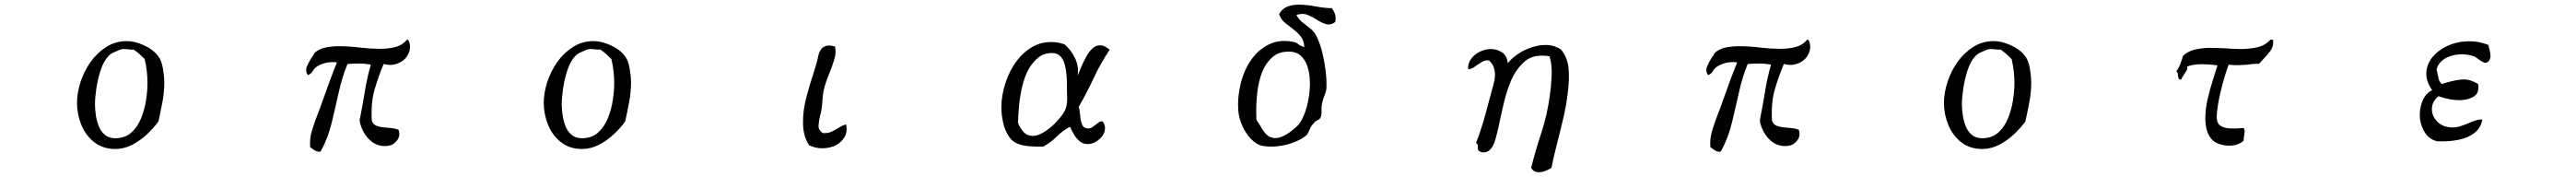

<svg xmlns="http://www.w3.org/2000/svg" viewBox="-20 -668 11040 758"><path d="M684 -315Q684 -273 676 -231Q668 -189 659 -148Q639 -120 609.5 -92.5Q580 -65 545.5 -47.5Q511 -30 474 -30Q421 -30 384 -59Q347 -88 328.5 -133.5Q310 -179 310 -227Q310 -270 325 -316.5Q340 -363 368 -402.5Q396 -442 435.5 -467Q475 -492 523 -492Q557 -492 596 -474.5Q635 -457 656 -430Q672 -411 678 -375.5Q684 -340 684 -315ZM612 -312Q612 -364 600 -415Q589 -426 577.5 -436.5Q566 -447 552 -456Q546 -455 540 -455.5Q534 -456 528 -457Q523 -457 519 -457.5Q515 -458 511 -458Q499 -458 489 -453Q477 -448 465 -442.5Q453 -437 444 -427Q424 -406 411.5 -368Q399 -330 393 -290Q387 -250 387 -222Q387 -201 390.5 -176Q394 -151 403 -128Q412 -105 429.5 -90.5Q447 -76 474 -76Q516 -76 543 -100.5Q570 -125 585 -162.5Q600 -200 606 -240Q612 -280 612 -312Z M1729 -498Q1740 -478 1736 -456.5Q1732 -435 1718 -419Q1703 -402 1678 -394Q1653 -386 1624 -394Q1602 -342 1585.5 -286Q1569 -230 1573 -153Q1577 -137 1590 -131Q1603 -125 1620 -123Q1637 -121 1655.5 -119.5Q1674 -118 1688 -112Q1696 -87 1683 -69Q1670 -51 1654 -46Q1632 -40 1612 -44Q1592 -48 1576 -59Q1553 -76 1538.5 -102Q1524 -128 1521 -153Q1533 -212 1543 -274Q1553 -336 1569 -391Q1545 -396 1520 -396Q1495 -396 1469 -394Q1446 -338 1431.5 -272.5Q1417 -207 1401.5 -143Q1386 -79 1358 -27Q1354 -17 1345.5 -18Q1337 -19 1328 -24.5Q1319 -30 1313 -35Q1310 -37 1309 -38Q1306 -75 1317.5 -111.5Q1329 -148 1343 -184Q1347 -194 1351 -204Q1355 -214 1358 -224Q1374 -270 1390.5 -314.5Q1407 -359 1424 -401Q1378 -406 1343 -386Q1328 -378 1321 -365Q1314 -352 1299 -346Q1287 -365 1295.5 -384.5Q1304 -404 1315 -421Q1319 -426 1322.5 -431.5Q1326 -437 1328 -442Q1348 -459 1374.5 -464.5Q1401 -470 1432 -470Q1475 -470 1521.5 -464.5Q1568 -459 1611 -459Q1646 -459 1675.5 -467Q1705 -475 1724 -498Z M2684 -315Q2684 -273 2676 -231Q2668 -189 2659 -148Q2639 -120 2609.5 -92.5Q2580 -65 2545.5 -47.5Q2511 -30 2474 -30Q2421 -30 2384 -59Q2347 -88 2328.5 -133.5Q2310 -179 2310 -227Q2310 -270 2325 -316.5Q2340 -363 2368 -402.5Q2396 -442 2435.5 -467Q2475 -492 2523 -492Q2557 -492 2596 -474.5Q2635 -457 2656 -430Q2672 -411 2678 -375.5Q2684 -340 2684 -315ZM2612 -312Q2612 -364 2600 -415Q2589 -426 2577.5 -436.5Q2566 -447 2552 -456Q2546 -455 2540 -455.5Q2534 -456 2528 -457Q2523 -457 2519 -457.5Q2515 -458 2511 -458Q2499 -458 2489 -453Q2477 -448 2465 -442.5Q2453 -437 2444 -427Q2424 -406 2411.5 -368Q2399 -330 2393 -290Q2387 -250 2387 -222Q2387 -201 2390.5 -176Q2394 -151 2403 -128Q2412 -105 2429.5 -90.5Q2447 -76 2474 -76Q2516 -76 2543 -100.5Q2570 -125 2585 -162.5Q2600 -200 2606 -240Q2612 -280 2612 -312Z M3606 -135Q3612 -104 3599.5 -82Q3587 -60 3564 -47Q3539 -34 3507.5 -33Q3476 -32 3447 -46Q3434 -66 3427.5 -90Q3421 -114 3421 -141Q3420 -195 3436 -254Q3452 -313 3468 -361Q3470 -368 3472 -374.5Q3474 -381 3476 -387Q3482 -407 3486 -427Q3490 -447 3501 -460Q3509 -469 3522.5 -472Q3536 -475 3558 -469Q3564 -443 3555.5 -415Q3547 -387 3535 -357Q3529 -342 3523 -326Q3517 -310 3513 -295Q3506 -270 3504.5 -241Q3503 -212 3498 -187Q3497 -183 3496 -179.5Q3495 -176 3494 -172Q3489 -151 3487.5 -131Q3486 -111 3506 -98Q3528 -97 3542 -103.5Q3556 -110 3569 -118Q3577 -123 3586 -128Q3595 -133 3606 -135Z M4735 -455Q4696 -397 4666.5 -333.5Q4637 -270 4602 -210Q4607 -197 4608.5 -175Q4610 -153 4616.5 -135.5Q4623 -118 4644 -118Q4653 -118 4660 -123Q4667 -128 4674 -133Q4681 -139 4688 -144Q4695 -149 4705 -148Q4715 -135 4715 -120Q4715 -93 4691 -72Q4667 -51 4641 -51Q4621 -51 4606.5 -63Q4592 -75 4582 -92.5Q4572 -110 4565 -125Q4534 -109 4508 -83Q4482 -57 4450 -40H4434Q4413 -40 4388 -42Q4363 -44 4341 -52.5Q4319 -61 4305 -81Q4286 -109 4278.5 -142.5Q4271 -176 4271 -209Q4271 -259 4288.5 -313Q4306 -367 4339 -410Q4366 -445 4402.5 -466.5Q4439 -488 4485 -488Q4500 -488 4514 -485.5Q4528 -483 4542 -478Q4571 -452 4587 -418Q4603 -384 4598 -344Q4598 -344 4603.5 -357.5Q4609 -371 4613 -381Q4622 -402 4633.5 -423.5Q4645 -445 4660 -459.5Q4675 -474 4693 -474Q4705 -474 4715.5 -468.5Q4726 -463 4735 -455ZM4552 -302Q4552 -319 4550.5 -342Q4549 -365 4543.5 -388Q4538 -411 4525 -426Q4512 -441 4488 -441Q4454 -441 4430 -422Q4406 -403 4389 -374Q4370 -340 4360 -296.5Q4350 -253 4346.5 -212.5Q4343 -172 4342 -143Q4350 -121 4365.5 -103.5Q4381 -86 4406 -86Q4425 -86 4448 -99Q4471 -112 4493 -132.5Q4515 -153 4531 -175Q4547 -197 4550 -215Q4553 -229 4553 -246Q4553 -263 4552 -279Q4552 -285 4552 -291Q4552 -297 4552 -302Z M5702 -574Q5682 -560 5665.5 -564Q5649 -568 5632 -578Q5629 -580 5624 -583Q5605 -595 5584 -604Q5563 -613 5535 -604Q5546 -584 5563 -571Q5580 -558 5597 -544Q5614 -530 5624 -507Q5637 -480 5646 -443.5Q5655 -407 5660 -368.5Q5665 -330 5664 -295Q5664 -280 5657.5 -264.5Q5651 -249 5646 -229Q5642 -213 5643 -194.5Q5644 -176 5639 -165Q5635 -157 5626 -153.5Q5617 -150 5609 -140Q5597 -127 5590.5 -110.5Q5584 -94 5576 -87Q5555 -70 5521.5 -57.5Q5488 -45 5452.5 -41.5Q5417 -38 5387 -44Q5364 -49 5341.5 -72Q5319 -95 5304 -128Q5289 -161 5286 -195Q5282 -251 5296.5 -310Q5311 -369 5343 -414Q5372 -455 5417 -477.5Q5462 -500 5520 -489Q5534 -487 5542.5 -479.5Q5551 -472 5569 -466Q5568 -492 5556.5 -508Q5545 -524 5530 -536Q5511 -552 5490.5 -567Q5470 -582 5461 -607Q5473 -630 5495 -639Q5517 -648 5544 -648Q5579 -648 5618 -640.5Q5657 -633 5687 -633Q5695 -623 5700 -609.5Q5705 -596 5702 -574ZM5593 -303Q5594 -341 5585.5 -373.5Q5577 -406 5557 -426.5Q5537 -447 5502 -447Q5459 -447 5432 -423Q5405 -399 5389 -361Q5372 -318 5366.5 -263Q5361 -208 5364 -154Q5375 -139 5384.5 -122Q5394 -105 5407 -92Q5420 -79 5439 -77Q5460 -75 5482.5 -87Q5505 -99 5523.5 -114.5Q5542 -130 5549 -140Q5568 -167 5580 -212Q5592 -257 5593 -303Z M6698 -271Q6692 -217 6678.5 -160Q6665 -103 6651 -49Q6637 5 6628 51Q6615 59 6598.5 65Q6582 71 6566.5 69Q6551 67 6541 51Q6559 -21 6584.5 -98.5Q6610 -176 6621 -258Q6627 -299 6629 -344.5Q6631 -390 6620 -427Q6553 -438 6515.5 -406.5Q6478 -375 6455 -323Q6436 -278 6423.5 -224.5Q6411 -171 6401 -123Q6396 -100 6387.5 -69.5Q6379 -39 6362 -24Q6353 -17 6341.5 -15.5Q6330 -14 6316 -22Q6312 -30 6312.5 -41Q6313 -52 6305 -56Q6322 -99 6335 -143Q6348 -187 6364 -249Q6366 -255 6367.5 -260.5Q6369 -266 6370 -271Q6377 -295 6382 -316Q6387 -337 6386 -355Q6385 -370 6379.5 -383.5Q6374 -397 6360 -409Q6344 -411 6332.5 -404Q6321 -397 6310 -390Q6301 -383 6292 -377.5Q6283 -372 6271 -372Q6270 -398 6285 -417.5Q6300 -437 6323 -447.5Q6346 -458 6369 -458Q6395 -458 6416.5 -443.5Q6438 -429 6441 -397Q6454 -415 6481.5 -434.5Q6509 -454 6543 -465Q6574 -476 6606.5 -475.5Q6639 -475 6668 -457Q6696 -424 6701 -378.5Q6706 -333 6698 -271Z M7729 -498Q7740 -478 7736 -456.5Q7732 -435 7718 -419Q7703 -402 7678 -394Q7653 -386 7624 -394Q7602 -342 7585.5 -286Q7569 -230 7573 -153Q7577 -137 7590 -131Q7603 -125 7620 -123Q7637 -121 7655.5 -119.5Q7674 -118 7688 -112Q7696 -87 7683 -69Q7670 -51 7654 -46Q7632 -40 7612 -44Q7592 -48 7576 -59Q7553 -76 7538.5 -102Q7524 -128 7521 -153Q7533 -212 7543 -274Q7553 -336 7569 -391Q7545 -396 7520 -396Q7495 -396 7469 -394Q7446 -338 7431.5 -272.5Q7417 -207 7401.5 -143Q7386 -79 7358 -27Q7354 -17 7345.5 -18Q7337 -19 7328 -24.5Q7319 -30 7313 -35Q7310 -37 7309 -38Q7306 -75 7317.5 -111.5Q7329 -148 7343 -184Q7347 -194 7351 -204Q7355 -214 7358 -224Q7374 -270 7390.5 -314.5Q7407 -359 7424 -401Q7378 -406 7343 -386Q7328 -378 7321 -365Q7314 -352 7299 -346Q7287 -365 7295.5 -384.5Q7304 -404 7315 -421Q7319 -426 7322.5 -431.5Q7326 -437 7328 -442Q7348 -459 7374.5 -464.5Q7401 -470 7432 -470Q7475 -470 7521.5 -464.5Q7568 -459 7611 -459Q7646 -459 7675.5 -467Q7705 -475 7724 -498Z M8684 -315Q8684 -273 8676 -231Q8668 -189 8659 -148Q8639 -120 8609.5 -92.5Q8580 -65 8545.5 -47.5Q8511 -30 8474 -30Q8421 -30 8384 -59Q8347 -88 8328.5 -133.5Q8310 -179 8310 -227Q8310 -270 8325 -316.5Q8340 -363 8368 -402.5Q8396 -442 8435.5 -467Q8475 -492 8523 -492Q8557 -492 8596 -474.5Q8635 -457 8656 -430Q8672 -411 8678 -375.5Q8684 -340 8684 -315ZM8612 -312Q8612 -364 8600 -415Q8589 -426 8577.5 -436.5Q8566 -447 8552 -456Q8546 -455 8540 -455.5Q8534 -456 8528 -457Q8523 -457 8519 -457.5Q8515 -458 8511 -458Q8499 -458 8489 -453Q8477 -448 8465 -442.5Q8453 -437 8444 -427Q8424 -406 8411.5 -368Q8399 -330 8393 -290Q8387 -250 8387 -222Q8387 -201 8390.5 -176Q8394 -151 8403 -128Q8412 -105 8429.5 -90.5Q8447 -76 8474 -76Q8516 -76 8543 -100.5Q8570 -125 8585 -162.5Q8600 -200 8606 -240Q8612 -280 8612 -312Z M9720 -498Q9724 -470 9707.5 -448.5Q9691 -427 9673 -409Q9670 -405 9666.5 -401.5Q9663 -398 9660 -395Q9645 -395 9633 -394Q9621 -393 9610 -391Q9592 -390 9574 -389Q9556 -388 9530 -391Q9524 -376 9515.5 -348.5Q9507 -321 9498.5 -287.5Q9490 -254 9484.5 -221.5Q9479 -189 9479 -165Q9479 -140 9495 -129.5Q9511 -119 9537.5 -118Q9564 -117 9594 -120Q9599 -112 9598.5 -103.5Q9598 -95 9596 -85Q9595 -80 9594.5 -75Q9594 -70 9594 -65Q9576 -49 9550.5 -45.5Q9525 -42 9501 -48Q9477 -54 9464 -65Q9445 -82 9437.5 -107Q9430 -132 9430 -161Q9430 -200 9439.5 -242Q9449 -284 9461.5 -322.5Q9474 -361 9482 -388Q9449 -393 9413.5 -393Q9378 -393 9352 -383Q9354 -374 9350.5 -367.5Q9347 -361 9342 -354Q9338 -348 9334 -342Q9330 -336 9327 -328Q9318 -326 9316 -331.5Q9314 -337 9313 -344Q9313 -350 9311.5 -355Q9310 -360 9305 -361Q9315 -375 9322 -392Q9329 -409 9334 -428Q9354 -448 9382.5 -455Q9411 -462 9444 -463Q9462 -463 9480.5 -462.5Q9499 -462 9517 -461Q9533 -460 9549 -459Q9565 -458 9581 -458Q9619 -458 9652.5 -465.5Q9686 -473 9709 -498Z M10644 -405Q10632 -396 10622 -401Q10612 -406 10602 -413Q10597 -417 10591.5 -421Q10586 -425 10580 -427Q10549 -438 10515 -435Q10481 -432 10455 -416Q10429 -400 10421 -371Q10425 -354 10428.5 -336Q10432 -318 10443 -308Q10485 -322 10523 -327Q10561 -332 10599 -308Q10605 -270 10581 -255Q10557 -240 10522 -239Q10497 -239 10472.5 -244Q10448 -249 10429 -256Q10399 -231 10401 -197Q10402 -171 10422 -149Q10442 -127 10476 -123Q10499 -120 10519.5 -126.5Q10540 -133 10559 -141Q10575 -148 10589.5 -152.5Q10604 -157 10617 -156Q10610 -119 10582.5 -98Q10555 -77 10513.5 -69Q10472 -61 10424 -63Q10387 -71 10367.5 -106Q10348 -141 10349 -181Q10350 -213 10363 -241Q10376 -269 10402 -282Q10377 -317 10377 -352Q10377 -390 10401.5 -421Q10426 -452 10466.5 -471Q10507 -490 10553 -491Q10600 -493 10644 -475Q10644 -469 10645.5 -464Q10647 -459 10648 -454Q10651 -442 10652 -430.5Q10653 -419 10644 -405Z"/></svg>

Font: Yuji Syuku
Style: Regular
Weight: 400
Designer: Kataoka Yuji
Foundry: Kinuta Font Factory
Version: Version 3.002